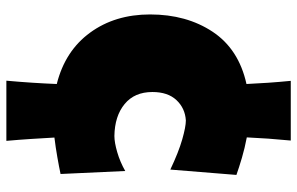

<svg xmlns="http://www.w3.org/2000/svg" viewBox="-184 -582 924 597"><g transform="rotate(90 278.5 -284.0)"><path d="M417.5 -725.6Q414.1 -689.9 411.6 -656Q409.2 -622.1 407.7 -588.9Q441.4 -582.5 471.2 -573.7Q501 -564.9 524.4 -556.6L507.8 -351.1Q453.1 -377 413.8 -388.2Q374.5 -399.4 355 -399.4Q316.9 -397 291.7 -370.1Q266.6 -343.3 266.6 -295.4Q266.6 -239.7 304 -209Q341.3 -178.2 403.3 -177.2Q423.3 -177.2 453.6 -186Q483.9 -194.8 512.2 -210.9L521.5 -9.8Q498.5 -4.9 469.2 0.2Q439.9 5.4 408.2 9.3Q410.2 45.4 412.6 82.5Q415 119.6 418.5 158.7H231.4Q238.8 76.2 241.7 2Q138.7 -23.9 82 -101.6Q25.4 -179.2 25.4 -288.1Q25.4 -401.4 79.3 -482.7Q133.3 -564 241.7 -587.9Q240.2 -621.1 237.8 -655.5Q235.4 -689.9 231.9 -725.6Z"/></g></svg>

Font: Pinar-DS1-FD Black
Style: Regular
Weight: 900
Designer: Amin Abedi
Version: Version 2.000